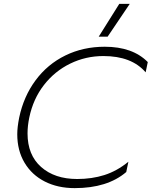

<svg xmlns="http://www.w3.org/2000/svg" viewBox="-20 -955 782 990"><path d="M595 -935H649L535 -766H489ZM69 -263Q69 -299 79 -349Q102 -458 163.5 -541Q225 -624 317 -669Q409 -714 520 -714Q664 -714 742 -635L731 -582Q659 -666 513 -666Q422 -666 342 -627Q262 -588 206.5 -516.5Q151 -445 131 -349Q122 -306 122 -267Q122 -156 192 -94Q262 -32 378 -32Q454 -32 518.5 -52.5Q583 -73 642 -121L631 -68Q534 15 365 15Q278 15 211 -19Q144 -53 106.5 -116Q69 -179 69 -263Z"/></svg>

Font: Prompt ExtraLight
Style: Italic
Weight: 275
Italic angle: -12°
Designer: Katatrad Team
Foundry: CadsonDemak
Version: Version 1.000